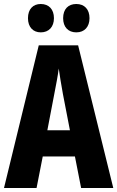

<svg xmlns="http://www.w3.org/2000/svg" viewBox="-20 -1007 587 961"><path d="M120 -916C120 -871 146 -845 184 -845C225 -845 250 -873 250 -916C250 -960 225 -987 184 -987C146 -987 120 -962 120 -916ZM296 -916C296 -872 321 -845 362 -845C403 -845 428 -873 428 -916C428 -960 403 -987 362 -987C322 -987 296 -962 296 -916ZM386 -66H547L371 -780H174L0 -66H163L194 -224H355ZM295 -536 330 -355H217L252 -538C260 -579 270 -630 274 -664C280 -626 285 -588 295 -536Z"/></svg>

Font: Noto Sans Malayalam UI ExtraCondensed ExtraBold
Style: Regular
Weight: 800
Width: 2
Designer: Jelle Bosma - Monotype Design Team
Foundry: Monotype Imaging Inc.
Version: Version 2.104